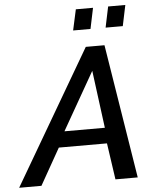

<svg xmlns="http://www.w3.org/2000/svg" viewBox="-110 -962 819 1013"><g transform="rotate(-5 299.5 -456.0)"><path d="M306 -802 330 -912H421L398 -802ZM478 -802 501 -912H592L569 -802ZM365 -710H464L578 0H460L432 -193H177L68 0H-50ZM428 -276 388 -581 214 -276Z"/></g></svg>

Font: Raleway-v4020 SemiBold
Style: Italic
Weight: 600
Italic angle: -12°
Designer: Matt McInerney, Pablo Impallari, Rodrigo Fuenzalida
Foundry: Matt McInerney, Pablo Impallari, Rodrigo Fuenzalida
Version: Version 4.020;PS 004.020;hotconv 1.0.88;makeotf.lib2.5.64775